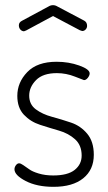

<svg xmlns="http://www.w3.org/2000/svg" viewBox="-20 -717 419 743"><path d="M36 -62Q36 -70 41.5 -77.5Q47 -85 54 -85Q60 -85 70 -78L93 -62Q105 -53 130 -45.5Q155 -38 186 -38Q242 -38 269 -59.5Q296 -81 296 -115Q296 -155 270.5 -178Q245 -201 208.5 -211.5Q172 -222 135 -234Q98 -246 72.5 -273Q47 -300 47 -346Q47 -398 85.5 -438Q124 -478 199 -478Q246 -478 286.5 -463.5Q327 -449 327 -433Q327 -425 320 -416Q313 -407 305 -407Q304 -407 270 -420.5Q236 -434 200 -434Q146 -434 119.5 -407Q93 -380 93 -347Q93 -313 118.5 -294Q144 -275 181 -265Q218 -255 255 -242.5Q292 -230 317.5 -199.5Q343 -169 343 -118Q343 -60 302 -27Q261 6 187 6Q123 6 79.5 -16.5Q36 -39 36 -62ZM53 -619Q53 -630 64 -636L168 -692Q176 -697 185 -697Q194 -697 202 -692L306 -637Q317 -631 317 -617Q317 -609 311.5 -603Q306 -597 298 -597L289 -600L185 -655L81 -599Q80 -599 77 -597.5Q74 -596 73 -596Q65 -596 59 -602.5Q53 -609 53 -619Z"/></svg>

Font: Terminal Dosis
Style: Light
Weight: 300
Designer: EdgarTolentino, PabloImpallari, IginoMarini
Foundry: EdgarTolentino, PabloImpallari, IginoMarini
Version: Version 1.006